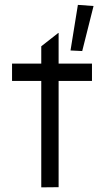

<svg xmlns="http://www.w3.org/2000/svg" viewBox="-20 -777 429 797"><path d="M151.3 -441H30V-513H151.3V-584.9L222.3 -640.5L223.3 -639.5V-513H361.8V-441H223.3V0L151.3 0.7ZM303.3 -756.7 368.3 -752.1 321.3 -565.1 272.7 -567.5Z"/></svg>

Font: Lineal Thin
Style: Regular
Weight: 200
Designer: Created by Frank Adebiaye with contributions from Anton Moglia & Ariel Martín Pérez
Created by Frank ADEBIAYE with FontF
Foundry: Velvetyne Type Foundry
Version: Version 2.000;Glyphs 3.2 (3227)